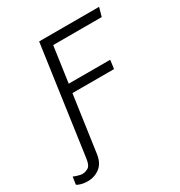

<svg xmlns="http://www.w3.org/2000/svg" viewBox="-282 -825 1081 1151"><g transform="rotate(-30 259.0 -250.0)"><path d="M-9 186Q-22 186 -35.5 184Q-49 182 -61 178Q-73 174 -82 168L-74 116Q-63 121 -44.5 126.5Q-26 132 -15 132Q5 132 25 120.5Q45 109 51 65L157 -686H572L555 -625H219L184 -378H471L463 -318H175L120 69Q112 130 75.5 158Q39 186 -9 186Z"/></g></svg>

Font: Chivo Mono Medium ExtraLight
Style: Italic
Weight: 250
Italic angle: -8.05°
Monospace: yes
Version: Version 1.008